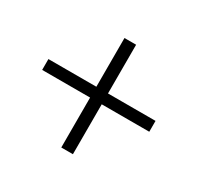

<svg xmlns="http://www.w3.org/2000/svg" viewBox="-125 -786 865 843"><g transform="rotate(30 307.5 -364.5)"><path d="M579 -340V-395H338V-642H279V-395H36V-340H279V-87H338V-340Z"/></g></svg>

Font: Source Han Serif KR Heavy
Style: Regular
Weight: 900
Designer: Ryoko NISHIZUKA 西塚涼子 (kana & ideographs); Frank Grießhammer (Latin, Greek & Cyrillic); Wenlong ZHANG 张文龙 (bopomofo); San
Foundry: Adobe
Version: Version 2.001;hotconv 1.1.0;makeotfexe 2.6.0